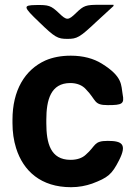

<svg xmlns="http://www.w3.org/2000/svg" viewBox="-20 -770 561 800"><path d="M173 -257V-271C173 -353 191 -424 273 -424C300 -424 323 -415 338 -398C383 -352 369 -332 429 -332C489 -332 499 -337 491 -377C484 -415 493 -450 404 -505C370 -526 327 -538 275 -538C234 -538 199 -531 169 -518C83 -479 32 -393 32 -271V-257C32 -220 37 -185 47 -153C77 -57 151 10 276 10C309 10 338 4 364 -5C430 -30 446 -43 476 -102C510 -169 489 -183 429 -183C369 -183 381 -163 337 -125C322 -111 300 -104 274 -104C190 -104 173 -174 173 -257ZM225 -716C192 -747 183 -750 129 -749C75 -748 76 -742 143 -678C209 -614 220 -608 261 -608C301 -608 312 -614 379 -677L453 -745V-750H393C338 -750 329 -747 297 -716C264 -684 258 -684 225 -716Z"/></svg>

Font: Asimov Print
Style: A
Weight: 500
Designer: Google
Version: Version 2.000980: 2014